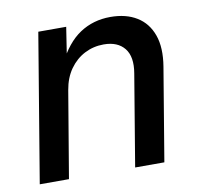

<svg xmlns="http://www.w3.org/2000/svg" viewBox="-66 -621 730 692"><g transform="rotate(-10 298.5 -275.0)"><path d="M185.5 -316.9 132.3 0H25.4L115.7 -542.5H217.8L197.3 -409.7L184.1 -413.1Q219.2 -484.9 268.3 -517.3Q317.4 -549.8 380.4 -549.8Q437.5 -549.8 476.8 -525.6Q516.1 -501.5 532.7 -454.8Q549.3 -408.2 538.1 -340.3L481.4 0H374.5L430.2 -334.5Q440.4 -394 415.5 -425.3Q390.6 -456.5 339.4 -456.5Q301.8 -456.5 269.5 -439.9Q237.3 -423.3 215.1 -392.1Q192.9 -360.8 185.5 -316.9Z"/></g></svg>

Font: Inter 16pt Medium
Style: Italic
Weight: 500
Italic angle: -9.3988°
Version: Version 4.001;git-66647c0bb